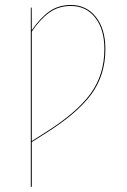

<svg xmlns="http://www.w3.org/2000/svg" viewBox="-20 -547 500 758"><path d="M259.8 -527.3Q321.3 -527.3 358.6 -480Q396 -432.6 396 -353.5Q396 -250.5 340.6 -175Q285.2 -99.6 162.1 -22L105.5 13.7V190.4H101.6V-517.1H105L105.5 -427.7Q138.2 -475.6 174.3 -501.5Q210.4 -527.3 259.8 -527.3ZM161.1 -25.4Q282.7 -102.1 337.4 -177Q392.1 -252 392.1 -353.5Q392.1 -431.2 356 -477.3Q319.8 -523.4 259.8 -523.4Q210.9 -523.4 174.6 -497.3Q138.2 -471.2 105.5 -422.4V9.8Z"/></svg>

Font: Fira Sans Compressed Four
Style: Regular
Weight: 100
Width: 1
Designer: Carrois Corporate & Edenspiekermann AG
Foundry: Carrois Corporate GbR & Edenspiekermann AG
Version: Version 4.203;PS 004.203;hotconv 1.0.88;makeotf.lib2.5.64775